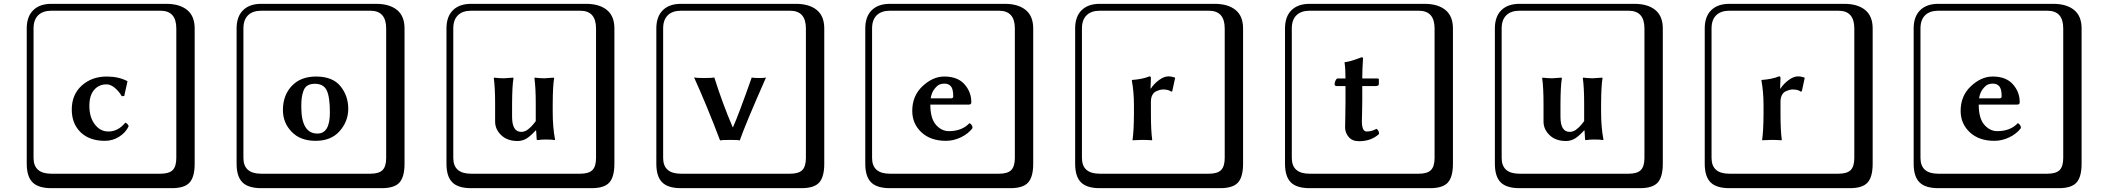

<svg xmlns="http://www.w3.org/2000/svg" viewBox="-20 -774 11026 1006"><path d="M538.1 -332Q498 -332 473.1 -303Q448.2 -273.9 448.2 -219.2Q448.2 -160.2 476.6 -122.6Q504.9 -85 547.9 -85Q598.6 -85 636.2 -130.9H638.2Q653.3 -122.1 653.8 -111.8Q638.7 -79.6 604.7 -57.9Q570.8 -36.1 529.8 -36.1Q448.7 -36.1 402.3 -81.1Q356 -126 356 -200.2Q356 -278.3 408.4 -325.7Q460.9 -373 539.1 -373Q601.1 -373 647 -349.1L647.9 -347.2L630.9 -271L618.2 -270Q602.1 -296.9 580.6 -314.5Q559.1 -332 538.1 -332ZM249 -717.8Q204.1 -717.8 179.9 -693.8Q155.8 -669.9 155.8 -625V53.2Q155.8 136.2 249 136.2H820.8Q865.7 136.2 884.8 117.2Q903.8 98.1 903.8 53.2V-625Q903.8 -717.8 820.8 -717.8ZM1000 84Q1000 152.8 973.4 182.4Q946.8 211.9 880.9 211.9H249Q181.2 211.9 150.6 181.4Q120.1 150.9 120.1 84V-625Q120.1 -687 154.1 -720.5Q188 -753.9 249 -753.9H851.1Q920.9 -753.9 960.4 -721.9Q1000 -689.9 1000 -625Z M1462.4 -196.8Q1462.4 -274.9 1509 -324Q1555.7 -373 1635.7 -373Q1722.7 -373 1763.7 -322.5Q1804.7 -272 1804.7 -204.1Q1804.7 -138.2 1759.8 -87.2Q1714.8 -36.1 1633.8 -36.1Q1553.7 -36.1 1508.1 -83.5Q1462.4 -130.9 1462.4 -196.8ZM1629.4 -335Q1606.4 -335 1591.6 -325.9Q1576.7 -316.9 1570.1 -298.3Q1563.5 -279.8 1561 -261.5Q1558.6 -243.2 1558.6 -214.8Q1558.6 -73.7 1643.6 -74.2Q1708.5 -74.2 1708.5 -184.1Q1708.5 -266.1 1691.9 -300.5Q1675.3 -335 1629.4 -335ZM1348.6 -717.8Q1303.7 -717.8 1279.5 -693.8Q1255.4 -669.9 1255.4 -625V53.2Q1255.4 136.2 1348.6 136.2H1920.4Q1965.3 136.2 1984.4 117.2Q2003.4 98.1 2003.4 53.2V-625Q2003.4 -717.8 1920.4 -717.8ZM2099.6 84Q2099.6 152.8 2073 182.4Q2046.4 211.9 1980.5 211.9H1348.6Q1280.8 211.9 1250.2 181.4Q1219.7 150.9 1219.7 84V-625Q1219.7 -687 1253.7 -720.5Q1287.6 -753.9 1348.6 -753.9H1950.7Q2020.5 -753.9 2060.1 -721.9Q2099.6 -689.9 2099.6 -625Z M2787.1 -90.8Q2756.3 -57.6 2735.8 -46.4Q2715.3 -35.2 2691.4 -35.2Q2638.2 -35.2 2606.2 -65.7Q2574.2 -96.2 2574.2 -137.2V-230Q2574.2 -314.9 2567.4 -363.8L2568.4 -367.2Q2593.3 -364.3 2618.2 -363.8L2669.4 -367.2L2670.4 -363.8Q2663.6 -324.7 2663.1 -230V-162.1Q2663.1 -83 2711.4 -83Q2716.3 -83 2721.7 -84Q2727.1 -85 2732.2 -87.4Q2737.3 -89.8 2741.2 -92Q2745.1 -94.2 2750.2 -99.1Q2755.4 -104 2758.3 -106Q2761.2 -107.9 2766.8 -114.5Q2772.5 -121.1 2773.9 -122.6Q2775.4 -124 2780.8 -131.1Q2786.1 -138.2 2787.1 -139.2V-230Q2787.1 -314.9 2780.3 -363.8L2781.2 -367.2Q2806.2 -364.3 2831.1 -363.8L2882.3 -367.2L2883.3 -363.8Q2876.5 -324.7 2876 -230V-187Q2876 -106.9 2888.2 -43L2887.2 -40Q2872.1 -43 2839.4 -43Q2814.5 -43 2799.3 -40Q2792.5 -40 2792 -43L2789.1 -90.8ZM2448.2 -717.8Q2403.3 -717.8 2379.2 -693.8Q2355 -669.9 2355 -625V53.2Q2355 136.2 2448.2 136.2H3020Q3064.9 136.2 3084 117.2Q3103 98.1 3103 53.2V-625Q3103 -717.8 3020 -717.8ZM3199.2 84Q3199.2 152.8 3172.6 182.4Q3146 211.9 3080.1 211.9H2448.2Q2380.4 211.9 2349.9 181.4Q2319.3 150.9 2319.3 84V-625Q2319.3 -687 2353.3 -720.5Q2387.2 -753.9 2448.2 -753.9H3050.3Q3120.1 -753.9 3159.7 -721.9Q3199.2 -689.9 3199.2 -625Z M3752.9 -38.1Q3683.1 -222.2 3616.7 -368.2Q3628.9 -365.2 3667 -365.2Q3712.9 -365.2 3722.7 -368.2Q3765.6 -231.9 3818.8 -107.9H3820.8Q3847.7 -167 3918.9 -368.2Q3925.8 -365.2 3959 -365.2Q3986.8 -365.2 3993.7 -368.2Q3886.7 -126 3856 -38.1Q3849.1 -41 3810.1 -41Q3760.7 -41 3752.9 -38.1ZM3547.9 -717.8Q3502.9 -717.8 3478.8 -693.8Q3454.6 -669.9 3454.6 -625V53.2Q3454.6 136.2 3547.9 136.2H4119.6Q4164.6 136.2 4183.6 117.2Q4202.6 98.1 4202.6 53.2V-625Q4202.6 -717.8 4119.6 -717.8ZM4298.8 84Q4298.8 152.8 4272.2 182.4Q4245.6 211.9 4179.7 211.9H3547.9Q3480 211.9 3449.5 181.4Q3418.9 150.9 3418.9 84V-625Q3418.9 -687 3452.9 -720.5Q3486.8 -753.9 3547.9 -753.9H4149.9Q4219.7 -753.9 4259.3 -721.9Q4298.8 -689.9 4298.8 -625Z M4856.4 -258.8H4963.4Q4974.6 -258.8 4974.6 -269Q4974.6 -307.1 4962.6 -321.5Q4950.7 -335.9 4927.7 -335.9Q4915.5 -335.9 4903.6 -331.5Q4891.6 -327.1 4876.5 -308.3Q4861.3 -289.6 4856.4 -258.8ZM5059.6 -128.9Q5075.7 -120.1 5075.7 -103Q5053.7 -73.2 5015.1 -54.7Q4976.6 -36.1 4936.5 -36.1Q4855.5 -36.1 4807.6 -81.1Q4759.8 -126 4759.8 -192.9Q4759.8 -272 4813.7 -322.5Q4867.7 -373 4927.7 -373Q4997.6 -373 5033.4 -332.5Q5069.3 -292 5069.3 -238.8Q5069.3 -225.6 5056.6 -226.1H4854.5Q4854.5 -154.3 4883.5 -120.6Q4912.6 -86.9 4951.7 -86.9Q5020.5 -86.9 5059.6 -128.9ZM4642.6 -717.8Q4597.7 -717.8 4573.5 -693.8Q4549.3 -669.9 4549.3 -625V53.2Q4549.3 136.2 4642.6 136.2H5214.4Q5259.3 136.2 5278.3 117.2Q5297.4 98.1 5297.4 53.2V-625Q5297.4 -717.8 5214.4 -717.8ZM5393.6 84Q5393.6 152.8 5366.9 182.4Q5340.3 211.9 5274.4 211.9H4642.6Q4574.7 211.9 4544.2 181.4Q4513.7 150.9 4513.7 84V-625Q4513.7 -687 4547.6 -720.5Q4581.5 -753.9 4642.6 -753.9H5244.6Q5314.5 -753.9 5354 -721.9Q5393.6 -689.9 5393.6 -625Z M6010.3 -310.1Q6026.4 -335 6052.7 -354.5Q6079.1 -374 6103 -374Q6115.2 -374 6134.3 -368.2L6137.2 -366.2L6122.1 -295.9L6116.2 -293.9Q6103 -305.2 6073.2 -305.2Q6066.4 -305.2 6057.9 -303Q6049.3 -300.8 6037.4 -295.4Q6025.4 -290 6017.8 -276.1Q6010.3 -262.2 6010.3 -242.2V-176.8Q6010.3 -90.8 6017.1 -41L6016.1 -39.1Q5987.3 -41 5962.4 -41L5914.1 -39.1V-41Q5920.9 -88.9 5921.4 -176.8V-221.2Q5921.4 -293 5910.2 -353L5911.1 -355Q5966.3 -358.9 6002.9 -374Q6009.8 -374 6010.3 -366.2L6008.3 -310.1ZM5742.2 -717.8Q5697.3 -717.8 5673.1 -693.8Q5648.9 -669.9 5648.9 -625V53.2Q5648.9 136.2 5742.2 136.2H6314Q6358.9 136.2 6377.9 117.2Q6397 98.1 6397 53.2V-625Q6397 -717.8 6314 -717.8ZM6493.2 84Q6493.2 152.8 6466.6 182.4Q6439.9 211.9 6374 211.9H5742.2Q5674.3 211.9 5643.8 181.4Q5613.3 150.9 5613.3 84V-625Q5613.3 -687 5647.2 -720.5Q5681.2 -753.9 5742.2 -753.9H6344.2Q6414.1 -753.9 6453.6 -721.9Q6493.2 -689.9 6493.2 -625Z M6982.9 -323.2Q6973.1 -323.2 6972.7 -334Q6972.7 -341.8 6977.8 -352.3Q6982.9 -362.8 6988.8 -362.8H7029.8Q7029.8 -413.6 7024.9 -445.8L7025.9 -448.2Q7052.7 -450.2 7114.7 -474.1Q7121.6 -474.1 7121.6 -466.8Q7117.7 -409.7 7117.7 -362.8H7198.7Q7204.6 -362.8 7204.6 -357.9V-333Q7204.6 -323.2 7187 -323.2H7117.7V-245.1Q7117.7 -220.2 7116.7 -184.1Q7115.7 -147.9 7115.7 -139.2Q7115.7 -85 7140.6 -85Q7168.5 -85 7191.9 -99.1Q7206.1 -90.3 7205.6 -71.8Q7163.6 -33.7 7099.6 -34.2Q7065.4 -34.2 7046.6 -56.2Q7027.8 -78.1 7027.8 -106.9Q7027.8 -115.7 7028.8 -163.8Q7029.8 -211.9 7029.8 -236.8V-323.2ZM6841.8 -717.8Q6796.9 -717.8 6772.7 -693.8Q6748.5 -669.9 6748.5 -625V53.2Q6748.5 136.2 6841.8 136.2H7413.6Q7458.5 136.2 7477.5 117.2Q7496.6 98.1 7496.6 53.2V-625Q7496.6 -717.8 7413.6 -717.8ZM7592.8 84Q7592.8 152.8 7566.2 182.4Q7539.6 211.9 7473.6 211.9H6841.8Q6773.9 211.9 6743.4 181.4Q6712.9 150.9 6712.9 84V-625Q6712.9 -687 6746.8 -720.5Q6780.8 -753.9 6841.8 -753.9H7443.8Q7513.7 -753.9 7553.2 -721.9Q7592.8 -689.9 7592.8 -625Z M8280.3 -90.8Q8249.5 -57.6 8229 -46.4Q8208.5 -35.2 8184.6 -35.2Q8131.3 -35.2 8099.4 -65.7Q8067.4 -96.2 8067.4 -137.2V-230Q8067.4 -314.9 8060.5 -363.8L8061.5 -367.2Q8086.4 -364.3 8111.3 -363.8L8162.6 -367.2L8163.6 -363.8Q8156.7 -324.7 8156.2 -230V-162.1Q8156.2 -83 8204.6 -83Q8209.5 -83 8214.8 -84Q8220.2 -85 8225.3 -87.4Q8230.5 -89.8 8234.4 -92Q8238.3 -94.2 8243.4 -99.1Q8248.5 -104 8251.5 -106Q8254.4 -107.9 8260 -114.5Q8265.6 -121.1 8267.1 -122.6Q8268.6 -124 8273.9 -131.1Q8279.3 -138.2 8280.3 -139.2V-230Q8280.3 -314.9 8273.4 -363.8L8274.4 -367.2Q8299.3 -364.3 8324.2 -363.8L8375.5 -367.2L8376.5 -363.8Q8369.6 -324.7 8369.1 -230V-187Q8369.1 -106.9 8381.3 -43L8380.4 -40Q8365.2 -43 8332.5 -43Q8307.6 -43 8292.5 -40Q8285.6 -40 8285.2 -43L8282.2 -90.8ZM7941.4 -717.8Q7896.5 -717.8 7872.3 -693.8Q7848.1 -669.9 7848.1 -625V53.2Q7848.1 136.2 7941.4 136.2H8513.2Q8558.1 136.2 8577.1 117.2Q8596.2 98.1 8596.2 53.2V-625Q8596.2 -717.8 8513.2 -717.8ZM8692.4 84Q8692.4 152.8 8665.8 182.4Q8639.2 211.9 8573.2 211.9H7941.4Q7873.5 211.9 7843 181.4Q7812.5 150.9 7812.5 84V-625Q7812.5 -687 7846.4 -720.5Q7880.4 -753.9 7941.4 -753.9H8543.5Q8613.3 -753.9 8652.8 -721.9Q8692.4 -689.9 8692.4 -625Z M9309.1 -310.1Q9325.2 -335 9351.6 -354.5Q9377.9 -374 9401.9 -374Q9414.1 -374 9433.1 -368.2L9436 -366.2L9420.9 -295.9L9415 -293.9Q9401.9 -305.2 9372.1 -305.2Q9365.2 -305.2 9356.7 -303Q9348.1 -300.8 9336.2 -295.4Q9324.2 -290 9316.7 -276.1Q9309.1 -262.2 9309.1 -242.2V-176.8Q9309.1 -90.8 9315.9 -41L9314.9 -39.1Q9286.1 -41 9261.2 -41L9212.9 -39.1V-41Q9219.7 -88.9 9220.2 -176.8V-221.2Q9220.2 -293 9209 -353L9210 -355Q9265.1 -358.9 9301.8 -374Q9308.6 -374 9309.1 -366.2L9307.1 -310.1ZM9041 -717.8Q8996.1 -717.8 8971.9 -693.8Q8947.8 -669.9 8947.8 -625V53.2Q8947.8 136.2 9041 136.2H9612.8Q9657.7 136.2 9676.8 117.2Q9695.8 98.1 9695.8 53.2V-625Q9695.8 -717.8 9612.8 -717.8ZM9792 84Q9792 152.8 9765.4 182.4Q9738.8 211.9 9672.9 211.9H9041Q8973.1 211.9 8942.6 181.4Q8912.1 150.9 8912.1 84V-625Q8912.1 -687 8946 -720.5Q8980 -753.9 9041 -753.9H9643.1Q9712.9 -753.9 9752.4 -721.9Q9792 -689.9 9792 -625Z M10349.6 -258.8H10456.5Q10467.8 -258.8 10467.8 -269Q10467.8 -307.1 10455.8 -321.5Q10443.8 -335.9 10420.9 -335.9Q10408.7 -335.9 10396.7 -331.5Q10384.8 -327.1 10369.6 -308.3Q10354.5 -289.6 10349.6 -258.8ZM10552.7 -128.9Q10568.8 -120.1 10568.8 -103Q10546.9 -73.2 10508.3 -54.7Q10469.7 -36.1 10429.7 -36.1Q10348.6 -36.1 10300.8 -81.1Q10252.9 -126 10252.9 -192.9Q10252.9 -272 10306.9 -322.5Q10360.8 -373 10420.9 -373Q10490.7 -373 10526.6 -332.5Q10562.5 -292 10562.5 -238.8Q10562.5 -225.6 10549.8 -226.1H10347.7Q10347.7 -154.3 10376.7 -120.6Q10405.8 -86.9 10444.8 -86.9Q10513.7 -86.9 10552.7 -128.9ZM10135.7 -717.8Q10090.8 -717.8 10066.7 -693.8Q10042.5 -669.9 10042.5 -625V53.2Q10042.5 136.2 10135.7 136.2H10707.5Q10752.4 136.2 10771.5 117.2Q10790.5 98.1 10790.5 53.2V-625Q10790.5 -717.8 10707.5 -717.8ZM10886.7 84Q10886.7 152.8 10860.1 182.4Q10833.5 211.9 10767.6 211.9H10135.7Q10067.9 211.9 10037.4 181.4Q10006.8 150.9 10006.8 84V-625Q10006.8 -687 10040.8 -720.5Q10074.7 -753.9 10135.7 -753.9H10737.8Q10807.6 -753.9 10847.2 -721.9Q10886.7 -689.9 10886.7 -625Z"/></svg>

Font: Linux Biolinum Keyboard O
Style: Regular
Weight: 700
Designer: Philipp H. Poll
Foundry: Philipp H. Poll
Version: Version 0.6.1